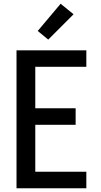

<svg xmlns="http://www.w3.org/2000/svg" viewBox="-20 -1003 540 1023"><path d="M68 0V-735H440V-647H168V-426H383V-338H168V-88H440V0ZM237 -792 181 -838 303 -983 372 -927Z"/></svg>

Font: Iosevka Semibold
Style: Regular
Weight: 600
Monospace: yes
Designer: Belleve Invis
Foundry: Belleve Invis
Version: Version 33.2.3; ttfautohint (v1.8.4)